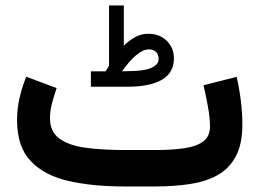

<svg xmlns="http://www.w3.org/2000/svg" viewBox="-20 -672 935 692"><path d="M360.8 -415Q368.2 -426.3 373 -435.5V-652.3H426.3V-507.3Q446.3 -527.3 468 -538.8Q489.7 -550.3 514.2 -550.3Q555.2 -550.3 581.1 -524.9Q606.9 -499.5 606.9 -460.9Q606.4 -409.2 563 -384.3Q519.5 -359.4 439 -359.4H307.6V-415ZM438.5 -415.5Q499.5 -415.5 525.6 -427.5Q551.8 -439.5 551.8 -459.5Q551.8 -475.1 542.5 -484.6Q533.2 -494.1 516.6 -494.1Q495.6 -494.1 470.7 -473.1Q445.8 -452.1 419.9 -415ZM540.5 0H427.2Q313 0 226.1 -20Q139.2 -40 90.3 -91.8Q41.5 -143.6 41.5 -239.3Q41.5 -281.2 51 -321.3Q60.5 -361.3 74.7 -395.5L184.1 -354.5Q176.3 -332 168.2 -302.7Q160.2 -273.4 160.2 -246.6Q160.2 -196.3 195.3 -171.6Q230.5 -147 291 -139.2Q351.6 -131.3 427.2 -131.3H541.5Q598.6 -131.3 642.6 -137.5Q686.5 -143.6 711.7 -161.6Q736.8 -179.7 736.8 -215.8Q736.8 -247.1 729.5 -287.4Q722.2 -327.6 713.4 -364.7L833 -395Q853.5 -303.2 853.5 -223.6Q853.5 -151.9 829.3 -107.4Q805.2 -63 762.2 -39.8Q719.2 -16.6 662.6 -8.3Q606 0 540.5 0Z"/></svg>

Font: Vazirmatn RD UI FD
Style: Bold
Weight: 700
Designer: Saber Rastikerdar
Foundry: Saber Rastikerdar
Version: Version 33.003